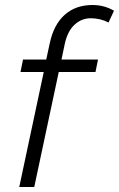

<svg xmlns="http://www.w3.org/2000/svg" viewBox="-20 -748 476 768"><path d="M57 0 155 -460H62L72 -510H165L179 -575Q195 -650 239 -689Q283 -728 350 -728Q397 -728 436 -705L414 -658Q381 -675 343 -675Q306 -675 278 -649Q250 -623 239 -572L226 -510H372L362 -460H215L117 0Z"/></svg>

Font: Radio Canada Light
Style: Italic
Weight: 300
Italic angle: -12°
Designer: Charles Daoud, Etienne Aubert Bonn, Alexandre Saumier Demers, Jacques Le Bailly
Foundry: Radio-Canada
Version: Version 2.104; ttfautohint (v1.8.4.7-5d5b);gftools[0.9.28.de